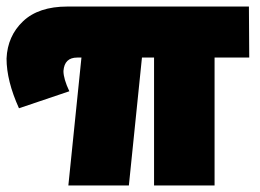

<svg xmlns="http://www.w3.org/2000/svg" viewBox="-42 -567 795 587"><path d="M614 0H429V-391H392L352 0H167L207 -391H194Q155 -391 152 -350Q152 -326 170 -288L16 -236Q-22 -320 -22 -388Q-19 -457 28.5 -502Q76 -547 164 -547H719L720 -391H614Z"/></svg>

Font: Argentum Novus Black
Style: Regular
Weight: 900
Designer: Julieta Ulanovsky (font) & Cristiano Sobral (main changes)
Foundry: Julieta Ulanovsky (font) & Cristiano Sobral (main changes)
Version: Version 3.00;November 27, 2020;FontCreator 13.0.0.2655 64-bi